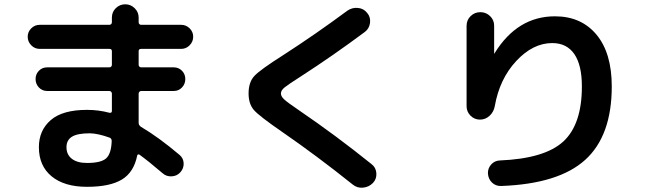

<svg xmlns="http://www.w3.org/2000/svg" viewBox="-20 -820 3040 904"><path d="M389.6 -52.7Q455.1 -52.7 479.5 -74.2Q503.9 -95.7 505.9 -156.2Q505.9 -168 496.1 -171.9Q442.4 -191.4 403.3 -192.4Q344.7 -192.4 318.8 -176.3Q293 -160.2 293 -127Q293 -91.8 318.4 -72.3Q343.8 -52.7 389.6 -52.7ZM167 -589.8Q143.6 -589.8 127 -606.9Q110.4 -624 110.4 -647Q110.4 -669.9 127 -686.5Q143.6 -703.1 167 -703.1H495.1Q500 -703.1 503.4 -706.5Q506.8 -710 506.8 -714.8V-737.3Q506.8 -763.7 525.4 -781.7Q543.9 -799.8 569.8 -799.8Q595.7 -799.8 614.3 -781.2Q632.8 -762.7 632.8 -737.3V-714.8Q632.8 -710 636.2 -706.5Q639.6 -703.1 644.5 -703.1H833Q856.4 -703.1 873 -686.5Q889.6 -669.9 889.6 -647Q889.6 -624 873 -606.9Q856.4 -589.8 833 -589.8H644.5Q632.8 -589.8 632.8 -579.1V-514.6Q632.8 -509.8 636.2 -506.3Q639.6 -502.9 644.5 -502.9H797.9Q821.3 -502.9 836.9 -486.8Q852.5 -470.7 852.5 -447.8Q852.5 -424.8 836.9 -408.2Q821.3 -391.6 797.9 -391.6H644.5Q639.6 -391.6 636.2 -387.7Q632.8 -383.8 632.8 -379.9V-241.2Q632.8 -231.4 642.6 -223.6Q725.6 -174.8 825.2 -90.8Q843.8 -75.2 844.7 -51.3Q845.7 -27.3 829.1 -8.8Q813.5 8.8 788.6 10.3Q763.7 11.7 746.1 -3.9Q678.7 -61.5 636.7 -91.8Q633.8 -93.8 630.4 -92.8Q627 -91.8 626 -87.9Q610.4 -8.8 553.7 25.4Q497.1 59.6 389.6 59.6Q283.2 59.6 223.1 10.3Q163.1 -39.1 163.1 -127Q163.1 -206.1 218.8 -254.4Q274.4 -302.7 389.6 -302.7Q444.3 -302.7 495.1 -289.1Q500 -288.1 503.4 -290Q506.8 -292 506.8 -296.9V-379.9Q506.8 -383.8 503.4 -387.7Q500 -391.6 495.1 -391.6H202.1Q178.7 -391.6 163.1 -408.2Q147.5 -424.8 147.5 -447.8Q147.5 -470.7 163.1 -486.8Q178.7 -502.9 202.1 -502.9H495.1Q500 -502.9 503.4 -506.3Q506.8 -509.8 506.8 -514.6V-579.1Q506.8 -589.8 495.1 -589.8Z M1309.6 -198.2Q1200.2 -273.4 1175.3 -302.2Q1150.4 -331.1 1150.4 -379.9Q1150.4 -432.6 1177.2 -461.9Q1204.1 -491.2 1313.5 -560.5Q1467.8 -660.2 1615.2 -769.5Q1637.7 -785.2 1665 -782.7Q1692.4 -780.3 1709 -758.8Q1725.6 -739.3 1722.2 -712.4Q1718.8 -685.5 1698.2 -669.9Q1545.9 -556.6 1397.5 -460.9Q1337.9 -422.9 1320.3 -408.7Q1302.7 -394.5 1302.7 -379.9Q1302.7 -366.2 1317.9 -352.1Q1333 -337.9 1387.7 -300.8Q1562.5 -181.6 1728.5 -47.9Q1750 -32.2 1752 -4.9Q1753.9 22.5 1736.3 41Q1717.8 60.5 1689.9 63.5Q1662.1 66.4 1640.6 48.8Q1473.6 -85 1309.6 -198.2Z M2176.8 -320.3V-698.2Q2176.8 -725.6 2195.8 -744.1Q2214.8 -762.7 2241.7 -762.7Q2268.6 -762.7 2287.6 -744.1Q2306.6 -725.6 2306.6 -699.2V-568.4V-567.4Q2308.6 -567.4 2308.6 -569.3Q2416 -743.2 2592.8 -743.2Q2716.8 -743.2 2788.6 -656.7Q2860.4 -570.3 2860.4 -413.1Q2860.4 -180.7 2735.4 -67.4Q2610.4 45.9 2339.8 55.7Q2314.5 56.6 2296.9 40Q2279.3 23.4 2277.3 -2.9Q2276.4 -27.3 2292.5 -45.4Q2308.6 -63.5 2333 -64.5Q2544.9 -73.2 2632.3 -153.8Q2719.7 -234.4 2719.7 -413.1Q2719.7 -513.7 2684.1 -565.4Q2648.4 -617.2 2580.1 -617.2Q2489.3 -617.2 2410.6 -532.7Q2332 -448.2 2309.6 -320.3Q2304.7 -293 2285.2 -274.9Q2265.6 -256.8 2239.7 -256.8Q2213.9 -256.8 2195.3 -275.4Q2176.8 -293.9 2176.8 -320.3Z"/></svg>

Font: Rounded-X Mgen+ 1mn bold
Style: Bold
Weight: 700
Designer: [Source Han Sans]
Ryoko NISHIZUKA  (kana & ideographs); Paul D. Hunt (Latin, Greek & Cyrillic); Wenlong ZHANG  (bopomofo
Version: Version 1.059.20150602